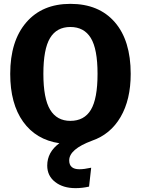

<svg xmlns="http://www.w3.org/2000/svg" viewBox="-20 -730 731 996"><path d="M658 -347Q658 -213 605.5 -123Q553 -33 457 0Q339 44 339 102Q339 148 392 148Q416 148 453 140L442 238Q407 246 372 246Q307 246 266 214Q225 182 225 129Q225 59 288 13Q167 -5 100 -98.5Q33 -192 33 -347Q33 -517 116 -613.5Q199 -710 345 -710Q493 -710 575.5 -615Q658 -520 658 -347ZM345 -103Q417 -103 451.5 -160.5Q486 -218 486 -347Q486 -476 451 -533Q416 -590 345 -590Q274 -590 239.5 -532.5Q205 -475 205 -347Q205 -219 240 -161Q275 -103 345 -103Z"/></svg>

Font: Fira Sans
Style: Bold
Weight: 700
Designer: bBox Type GmbH & Carrois Corporate GbR & Edenspiekermann AG
Foundry: bBox Type GmbH & Carrois Corporate GbR & Edenspiekermann AG
Version: Version 4.301;PS 004.301;hotconv 1.0.88;makeotf.lib2.5.64775